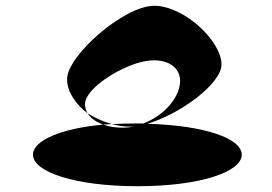

<svg xmlns="http://www.w3.org/2000/svg" viewBox="-20 -888 939 664"><path d="M94 -353C94 -293 241 -244 456 -244C670 -244 816 -293 816 -353C816 -409 690 -454 490 -460C602 -493 746 -598 746 -665C746 -746 617 -868 513 -868C409 -868 212 -696 212 -614C212 -571 241 -528 283 -496C277 -506 274 -516 274 -528C274 -584 405 -664 485 -677C565 -690 616 -648 600 -586C588 -535 538 -485 476 -461H449C421 -461 393 -460 367 -459C388 -453 409 -450 429 -450C434 -450 439 -450 444 -451L429 -448C396 -444 363 -448 337 -457C191 -444 94 -402 94 -353ZM283 -496C294 -479 312 -466 337 -457C347 -458 357 -458 367 -459C337 -467 309 -480 283 -496Z"/></svg>

Font: Ampere
Style: Ext
Weight: 400
Version: Version 1